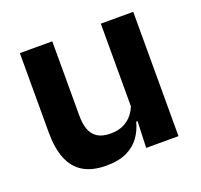

<svg xmlns="http://www.w3.org/2000/svg" viewBox="-95 -595 744 712"><g transform="rotate(-20 277.0 -239.0)"><path d="M179 -490.5V-195.5Q179 -165 187.2 -142.2Q195.5 -119.5 214.8 -107.2Q234 -95 266.5 -95Q296 -95 317.5 -105.5Q339 -116 353 -133.8Q367 -151.5 373.5 -173.5L393.5 -104H369.5Q361.5 -72 342.8 -45.8Q324 -19.5 291.8 -4Q259.5 11.5 211 11.5Q155 11.5 119.8 -10Q84.5 -31.5 67.8 -73.5Q51 -115.5 51 -177V-490.5ZM498.5 -490.5V0H371L375.5 -119L370.5 -129.5V-490.5Z"/></g></svg>

Font: Anek Bangla Medium SemiBold
Style: Regular
Weight: 600
Version: Version 1.003